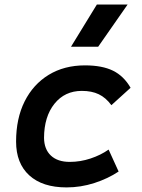

<svg xmlns="http://www.w3.org/2000/svg" viewBox="-20 -815 626 845"><path d="M287.1 -102.5Q333.5 -102.5 378.4 -117.4Q423.3 -132.3 458 -156.7L502 -60.1Q455.1 -28.8 395.3 -9.5Q335.4 9.8 272.9 9.8Q167 9.8 108.9 -43.2Q50.8 -96.2 50.8 -191.9Q50.8 -293.5 88.4 -368.7Q126 -443.8 194.3 -485.6Q262.7 -527.3 354 -527.3Q429.7 -527.3 477.3 -503.9Q524.9 -480.5 554.7 -428.7L470.2 -352.1Q445.8 -385.3 414.8 -400.1Q383.8 -415 340.3 -415Q265.1 -415 219.7 -358.4Q174.3 -301.8 173.8 -208.5Q174.3 -158.2 203.9 -130.4Q233.4 -102.5 287.1 -102.5ZM292.5 -609.4 406.2 -794.9H541.5L412.1 -609.4Z"/></svg>

Font: CaskaydiaCove NFP SemiBold
Style: Italic
Weight: 600
Italic angle: -10°
Designer: Aaron Bell
Foundry: Saja Typeworks
Version: Version 2111.001; VTT 6.35;Nerd Fonts 3.1.1